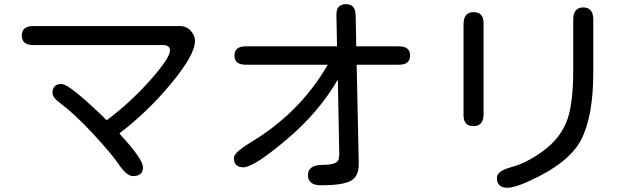

<svg xmlns="http://www.w3.org/2000/svg" viewBox="-20 -844 3040 916"><path d="M489.3 -270.5Q600.6 -353.5 695.8 -460.4Q791 -567.4 791 -603.5Q791 -628.9 757.8 -628.9H139.6Q84 -628.9 84 -674.8Q84 -719.7 139.6 -719.7H837.9Q871.1 -719.7 891.6 -695.3Q910.2 -674.8 910.2 -648.4Q910.2 -582 795.4 -444.3Q680.7 -306.6 549.8 -208L556.6 -199.2Q662.1 -84 662.1 -45.9Q662.1 -3.9 614.3 -3.9Q585 -3.9 548.3 -57.6Q511.7 -111.3 424.3 -205.6Q336.9 -299.8 267.6 -351.6Q230.5 -378.9 230.5 -400.4Q230.5 -443.4 273.4 -443.4Q311.5 -443.4 489.3 -270.5Z M1543.9 -535.2H1152.3Q1098.6 -535.2 1098.6 -579.1Q1098.6 -623 1152.3 -623H1587.9L1585 -773.4Q1584 -824.2 1630.9 -824.2Q1675.8 -824.2 1676.8 -771.5L1679.7 -623H1882.8Q1936.5 -623 1936.5 -579.1Q1936.5 -535.2 1882.8 -535.2H1681.6L1691.4 -74.2V-60.5Q1691.4 -1 1651.9 19.5Q1612.3 40 1511.7 40Q1449.2 40 1449.2 -8.8Q1449.2 -57.6 1521.5 -57.6Q1593.8 -57.6 1596.7 -88.9L1598.6 -107.4L1591.8 -464.8Q1502 -308.6 1346.2 -177.2Q1190.4 -45.9 1141.6 -45.9Q1095.7 -45.9 1095.7 -90.8Q1095.7 -116.2 1179.7 -167Q1411.1 -306.6 1543.9 -535.2Z M2810.5 -750V-500Q2810.5 -288.1 2752 -176.3Q2693.4 -64.5 2499 22.5Q2433.6 51.8 2400.4 51.8Q2350.6 51.8 2350.6 3.9Q2350.6 -28.3 2420.4 -46.9Q2490.2 -65.4 2568.8 -122.1Q2647.5 -178.7 2681.2 -258.8Q2714.8 -338.9 2714.8 -509.8V-750Q2714.8 -808.6 2762.7 -808.6Q2810.5 -808.6 2810.5 -750ZM2287.1 -299.8Q2287.1 -242.2 2239.3 -242.2Q2191.4 -242.2 2191.4 -293.9V-727.5Q2191.4 -786.1 2239.3 -786.1Q2287.1 -786.1 2287.1 -733.4Z"/></svg>

Font: MotoyaLMaru
Style: W3 mono
Weight: 400
Version: Version 1.01